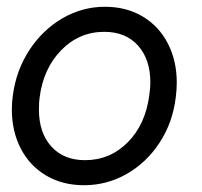

<svg xmlns="http://www.w3.org/2000/svg" viewBox="-20 -537 596 567"><path d="M15 -214Q15 -235 18 -256Q28 -330 67 -389.5Q106 -449 164.5 -483Q223 -517 290 -517Q353 -517 401 -488.5Q449 -460 475.5 -409Q502 -358 502 -293Q502 -272 499 -249Q490 -175 451.5 -116Q413 -57 354.5 -23.5Q296 10 228 10Q165 10 116.5 -18.5Q68 -47 41.5 -98Q15 -149 15 -214ZM421 -257Q424 -277 424 -293Q424 -362 387.5 -402.5Q351 -443 288 -443Q214 -443 161 -389Q108 -335 97 -249Q95 -237 95 -213Q95 -145 131.5 -104.5Q168 -64 231 -64Q305 -64 357.5 -117Q410 -170 421 -257Z"/></svg>

Font: Bellota
Style: Bold Italic
Weight: 700
Italic angle: -7.5°
Designer: Kemie Guaida
Foundry: Kemie Guaida
Version: Version 4.001